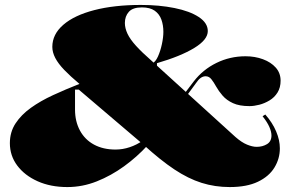

<svg xmlns="http://www.w3.org/2000/svg" viewBox="-20 -743 1177 778"><path d="M253 15Q185 15 132.5 -8.5Q80 -32 50 -72Q20 -112 20 -163Q20 -208 43 -243Q66 -278 105 -306Q144 -334 195 -357.5Q246 -381 302 -403Q265 -434 240.5 -459.5Q216 -485 204 -508Q192 -531 192 -553Q192 -604 236.5 -642.5Q281 -681 362 -702Q443 -723 551 -723Q625 -723 687 -710.5Q749 -698 785.5 -674Q822 -650 822 -617Q822 -582 767 -548.5Q712 -515 616 -487V-466L597 -486Q610 -492 620 -514Q630 -536 636 -564Q642 -592 642 -614Q642 -641 634 -663.5Q626 -686 607 -699.5Q588 -713 555 -713Q518 -713 502 -695Q486 -677 486 -650Q486 -629 496.5 -606.5Q507 -584 531 -557.5Q555 -531 595 -496L934 -188Q959 -166 981 -157Q1003 -148 1020 -148Q1044 -148 1062 -159Q1080 -170 1080 -194Q1080 -209 1071.5 -228.5Q1063 -248 1044 -272L1055 -279Q1084 -246 1099 -210.5Q1114 -175 1114 -142Q1114 -100 1092 -64Q1070 -28 1025 -6.5Q980 15 911 15Q851 15 797 -2Q743 -19 686.5 -56.5Q630 -94 561 -157L299 -380H284Q284 -361 284 -349Q284 -337 284 -326.5Q284 -316 284 -299Q284 -251 304 -214Q324 -177 361 -157Q398 -137 448 -137Q477 -137 505.5 -146.5Q534 -156 558 -173L578 -154Q535 -107 482.5 -69Q430 -31 372 -8Q314 15 253 15ZM991 -313Q950 -313 924 -325Q898 -337 882 -355.5Q866 -374 856 -392Q846 -410 836.5 -422Q827 -434 813 -434Q803 -434 793.5 -427.5Q784 -421 774 -406L736 -354L727 -363L765 -413Q802 -461 857 -488Q912 -515 975 -515Q1013 -515 1045.5 -503Q1078 -491 1097.5 -469Q1117 -447 1117 -416Q1117 -388 1104.5 -368Q1092 -348 1072 -336Q1052 -324 1030.5 -318.5Q1009 -313 991 -313Z"/></svg>

Font: Kalnia SemiExpanded
Style: Bold
Weight: 700
Width: 6
Designer: Frida Medrano
Foundry: Frida Medrano
Version: Version 1.105